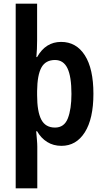

<svg xmlns="http://www.w3.org/2000/svg" viewBox="-20 -780 568 1040"><path d="M486 -272Q486 -137 439.5 -63.5Q393 10 313 10Q269 10 235.5 -11Q202 -32 181 -69H176Q178 -46 180 -23.5Q182 -1 182 15V240H65V-760H181V-561Q181 -538 180 -514.5Q179 -491 177 -471H181Q227 -553 311 -553Q393 -553 439.5 -480.5Q486 -408 486 -272ZM367 -271Q367 -365 345.5 -410Q324 -455 278 -455Q227 -455 204.5 -414.5Q182 -374 181 -287V-265Q181 -176 203.5 -132.5Q226 -89 278 -89Q328 -89 347.5 -139Q367 -189 367 -271Z"/></svg>

Font: Noto Sans Thai Looped Condensed SemiBold
Style: Regular
Weight: 600
Width: 3
Designer: Sasikarn Vongin, Ben Mitchell
Foundry: The Fontpad Ltd
Version: Version 1.001; ttfautohint (v1.8.4.7-5d5b)